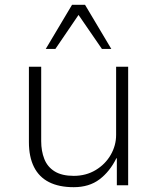

<svg xmlns="http://www.w3.org/2000/svg" viewBox="-20 -769 655 797"><path d="M286 8Q225 8 183.5 -13Q142 -34 121 -76Q100 -118 100 -179V-492H151V-183Q151 -142 164 -109Q177 -76 207 -57.5Q237 -39 286 -39Q337 -39 377 -63Q417 -87 439.5 -126Q462 -165 462 -209V-492H512V0H465V-112H463Q436 -57 393 -24.5Q350 8 286 8ZM170 -566 279 -749H333L442 -566H403L306 -707L210 -566Z"/></svg>

Font: Nunito Sans 7pt ExtraLight
Style: Regular
Weight: 250
Designer: Vernon Adams
Foundry: Vernon Adams
Version: Version 3.101;gftools[0.9.27]